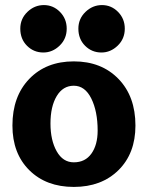

<svg xmlns="http://www.w3.org/2000/svg" viewBox="-20 -727 583 757"><path d="M29 -232Q29 -347 95.5 -416Q162 -485 271 -485Q380 -485 447 -416Q514 -347 514 -232Q514 -122 447 -56Q380 10 271 10Q162 10 95.5 -56Q29 -122 29 -232ZM365 -212Q365 -288 340 -338.5Q315 -389 271 -389Q228 -389 203.5 -348Q179 -307 179 -240Q179 -174 203.5 -130.5Q228 -87 271 -87Q316 -87 340.5 -121.5Q365 -156 365 -212ZM380 -520Q342 -520 315.5 -546.5Q289 -573 289 -614Q289 -653 317 -680Q345 -707 382 -707Q419 -707 445.5 -680Q472 -653 472 -614Q472 -574 444 -547Q416 -520 380 -520ZM151 -520Q113 -520 86.5 -546.5Q60 -573 60 -614Q60 -653 88 -680Q116 -707 153 -707Q190 -707 216.5 -680Q243 -653 243 -614Q243 -574 215 -547Q187 -520 151 -520Z"/></svg>

Font: Overlock
Style: Black
Weight: 900
Designer: Dario Muhafara
Foundry: Dario Manuel Muhafara
Version: Version 1.001